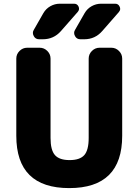

<svg xmlns="http://www.w3.org/2000/svg" viewBox="-20 -1008 729 1018"><path d="M66.4 -288.1V-697.3Q66.4 -720.7 83.5 -737.8Q100.6 -754.9 124 -754.9H190.4Q213.9 -754.9 231 -737.8Q248 -720.7 248 -697.3V-276.4Q248 -211.9 271.5 -185.5Q294.9 -159.2 349.1 -159.2Q403.3 -159.2 426.8 -185.5Q450.2 -211.9 450.2 -276.4V-697.3Q450.2 -720.7 467.3 -737.8Q484.4 -754.9 507.8 -754.9H570.3Q593.8 -754.9 610.8 -737.8Q627.9 -720.7 627.9 -697.3V-288.1Q627.9 -10.7 347.2 -10.7Q66.4 -10.7 66.4 -288.1ZM210 -938.5Q223.6 -961.9 247.1 -975.1Q270.5 -988.3 296.9 -988.3H373Q389.6 -988.3 396.5 -973.1Q403.3 -958 392.6 -945.3L302.7 -842.8Q264.6 -799.8 207 -799.8H187.5Q168 -799.8 159.2 -816.4Q154.3 -825.2 154.3 -833.5Q154.3 -841.8 159.2 -849.6ZM428.7 -938.5Q442.4 -961.9 465.8 -975.1Q489.3 -988.3 515.6 -988.3H590.8Q607.4 -988.3 614.3 -972.7Q617.2 -966.8 617.2 -960.9Q617.2 -952.1 610.4 -944.3L522.5 -843.8Q484.4 -799.8 426.8 -799.8H406.2Q386.7 -799.8 377.9 -816.4Q373 -825.2 373 -833.5Q373 -841.8 377.9 -849.6Z"/></svg>

Font: Gen Jyuu Gothic Heavy
Style: Bold
Weight: 900
Designer: [Source Han Sans]
Ryoko NISHIZUKA  (kana & ideographs); Paul D. Hunt (Latin, Greek & Cyrillic); Wenlong ZHANG  (bopomofo
Version: Version 1.002.20150607